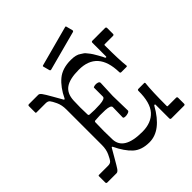

<svg xmlns="http://www.w3.org/2000/svg" viewBox="-246 -1101 1280 1280"><g transform="rotate(-45 394.0 -461.0)"><path d="M616.2 -463.9Q612.3 -666 436.5 -666Q351.1 -666 310.5 -637.7Q270 -609.4 267.1 -544.9Q264.2 -480.5 267.1 -414.1Q267.1 -404.3 276.9 -403.8Q322.3 -399.9 373 -403.3Q423.8 -406.7 423.8 -425.8V-509.8Q423.8 -513.7 437.5 -516.6Q451.2 -519.5 464.8 -515.1Q478.5 -511.2 478 -500L473.1 -381.8L476.1 -242.2Q476.1 -234.4 461.9 -229.5Q448.2 -224.6 433.6 -225.6Q418.9 -227.1 418.9 -233.9L420.9 -329.1Q420.9 -348.1 370.6 -350.6Q320.3 -353 276.9 -349.1Q267.1 -349.1 267.1 -338.9Q264.2 -257.8 267.1 -178.2Q271 -73.2 443.8 -73.2Q528.8 -73.2 574.2 -123.5Q619.1 -173.8 618.2 -285.2Q618.2 -294.9 627.9 -294.9H682.1Q688 -294.9 688 -289.1Q680.2 -220.2 680.2 -80.1Q680.2 -75.2 685.1 -75.2H763.2Q772.9 -75.2 772.9 -64.9V-9.8Q772.9 0 763.2 0H644Q634.3 0 633.8 -9.8V-139.2Q633.8 -143.1 629.9 -144Q626 -145 623 -140.1Q539.1 9.8 428.2 9.8Q354 9.8 311.5 -29.3Q269 -68.4 233.9 -142.1Q229 -149.9 224.1 -142.1Q212.9 -123 186.5 -77.1Q160.2 -31.2 149.4 -15.6Q137.7 0 127 0H40Q30.3 0 29.8 -9.8V-69.8Q29.8 -74.7 35.2 -75.2H122.1Q142.1 -75.2 151.9 -85.9Q161.6 -96.7 176.3 -128.9Q190.9 -160.2 190.9 -202.1V-537.1Q190.9 -579.1 176.3 -610.4Q161.6 -641.6 151.9 -653.3Q142.1 -664.1 122.1 -664.1H35.2Q30.3 -664.1 29.8 -668.9V-729Q29.8 -738.8 40 -738.8H127Q137.7 -739.3 149.4 -723.6Q161.1 -708 187 -662.1Q212.9 -616.2 224.1 -597.2Q229 -589.4 233.9 -597.2Q268.1 -668.9 316.4 -709.5Q364.7 -750 444.8 -750Q495.6 -750 519.5 -731.4Q531.2 -723.1 537.6 -719.7Q543.9 -716.3 553.7 -703.1Q563.5 -689.9 567.4 -686Q573.7 -678.7 594.2 -643.1Q614.3 -607.9 617.2 -599.1Q620.1 -594.2 624 -595.2Q627.9 -596.2 627.9 -600.1V-729Q627.9 -738.8 638.2 -738.8H756.8Q766.6 -738.8 767.1 -729V-673.8Q767.1 -664.1 756.8 -664.1H679.2Q674.3 -664.1 673.8 -659.2Q673.8 -519 681.2 -460Q681.2 -454.1 674.8 -454.1H626Q616.2 -454.1 616.2 -463.9ZM288.1 -855 575.2 -932.1Q581.1 -932.1 581.1 -928.2L592.8 -883.8Q595.7 -874 585.9 -871.1L308.1 -796.9Q298.3 -793.9 295.9 -804.2L284.2 -848.1Q282.2 -853 288.1 -855Z"/></g></svg>

Font: BrevierViennese-Regular
Style: Regular
Weight: 400
Designer: Johannes Lang & Ellmer Stefan
Foundry: Johannes Lang & Ellmer Stefan
Version: Version 1.001;PS 001.001;hotconv 1.0.70;makeotf.lib2.5.58329